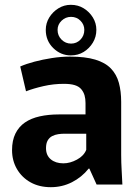

<svg xmlns="http://www.w3.org/2000/svg" viewBox="-20 -766 582 797"><path d="M191 11Q143 11 107 -9Q71 -29 50.5 -64Q30 -99 30 -143Q30 -183 44 -211.5Q58 -240 83.5 -257.5Q109 -275 145 -283Q181 -291 224 -291H335V-338Q335 -356 331 -370Q327 -384 317.5 -395.5Q308 -407 290.5 -412.5Q273 -418 245 -418Q202 -418 160.5 -408.5Q119 -399 88 -387L64 -490Q89 -501 123 -510Q157 -519 195.5 -525Q234 -531 271 -531Q334 -531 375.5 -518.5Q417 -506 440.5 -481.5Q464 -457 473.5 -422Q483 -387 483 -343V-123Q483 -92 485 -58.5Q487 -25 488 0H381L351 -66H348Q319 -30 278.5 -9.5Q238 11 191 11ZM243 -88Q271 -88 299.5 -103.5Q328 -119 338 -144V-211H248Q235 -211 221.5 -209Q208 -207 196.5 -201Q185 -195 178 -183Q171 -171 171 -151Q171 -121 191 -104.5Q211 -88 243 -88ZM274 -536Q232 -536 201 -566.5Q170 -597 170 -642Q170 -670 184.5 -693.5Q199 -717 222.5 -731.5Q246 -746 274 -746Q304 -746 327.5 -731.5Q351 -717 365.5 -693.5Q380 -670 380 -642Q380 -613 365.5 -589Q351 -565 327.5 -550.5Q304 -536 274 -536ZM275 -585Q298 -585 314 -601.5Q330 -618 330 -642Q330 -664 314 -680Q298 -696 275 -696Q252 -696 235.5 -680Q219 -664 219 -642Q219 -618 235.5 -601.5Q252 -585 275 -585Z"/></svg>

Font: Murecho Thin SemiBold
Style: Regular
Weight: 600
Version: Version 1.010